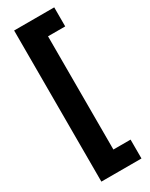

<svg xmlns="http://www.w3.org/2000/svg" viewBox="-231 -776 772 987"><g transform="rotate(-30 155.5 -282.5)"><path d="M290 166V54H188V-618H290V-731H52V166Z"/></g></svg>

Font: Noto Sans Khmer Condensed ExtraBold
Style: Regular
Weight: 800
Width: 3
Designer: Danh Hong and the Monotype Design Team
Foundry: Monotype Imaging Inc.
Version: Version 2.004